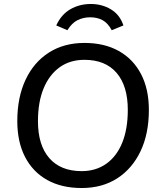

<svg xmlns="http://www.w3.org/2000/svg" viewBox="-20 -937 819 966"><path d="M391 9Q290 9 217.5 -31.5Q145 -72 106 -147.5Q67 -223 67 -328Q67 -447 108.5 -535.5Q150 -624 226 -672.5Q302 -721 405 -721Q505 -721 577.5 -680.5Q650 -640 689.5 -564.5Q729 -489 729 -384Q729 -264 687 -176Q645 -88 569.5 -39.5Q494 9 391 9ZM391 -76Q462 -76 514.5 -113Q567 -150 595 -219Q623 -288 623 -384Q623 -505 566.5 -570.5Q510 -636 405 -636Q332 -636 280 -598.5Q228 -561 199.5 -492.5Q171 -424 171 -327Q171 -207 228 -141.5Q285 -76 391 -76ZM437 -917Q493 -917 538 -890Q583 -863 601 -809L542 -785Q523 -821 496 -835.5Q469 -850 434 -850Q400 -850 371 -836Q342 -822 319 -785L263 -809Q288 -864 334 -890.5Q380 -917 437 -917Z"/></svg>

Font: Muli SemiBold
Style: Italic
Weight: 600
Italic angle: -4.541°
Designer: Vernon Adams
Foundry: Vernon Adams
Version: Version 2.100; ttfautohint (v1.8.1.43-b0c9)